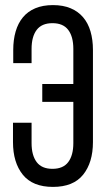

<svg xmlns="http://www.w3.org/2000/svg" viewBox="-20 -727 420 754"><path d="M188 -707C161.3 -707 138.2 -702.8 118.5 -694.5C98.8 -686.2 82.7 -674.3 70 -659C57.3 -643.7 47.8 -625.2 41.5 -603.5C35.2 -581.8 32 -557.7 32 -531V-479H104V-535C104 -567 110.7 -591.8 124 -609.5C137.3 -627.2 158 -636 186 -636C214 -636 234.7 -627.2 248 -609.5C261.3 -591.8 268 -567 268 -535V-397H146V-327H268V-165C268 -133 261.3 -108.2 248 -90.5C234.7 -72.8 214 -64 186 -64C158 -64 137.3 -72.8 124 -90.5C110.7 -108.2 104 -133 104 -165V-245H31V-169C31 -115.7 43.8 -73 69.5 -41C95.2 -9 134.7 7 188 7C241.3 7 280.8 -9 306.5 -41C332.2 -73 345 -115.7 345 -169V-531C345 -557.7 341.8 -581.8 335.5 -603.5C329.2 -625.2 319.5 -643.7 306.5 -659C293.5 -674.3 277.2 -686.2 257.5 -694.5C237.8 -702.8 214.7 -707 188 -707Z"/></svg>

Font: Bebas Neue Regular two
Style: Regular2
Weight: 400
Designer: Ryoichi Tsunekawa & LGV (GE)
Foundry: Free Software Foundation, Inc.
Version: Version 1.003 August 13, 2016